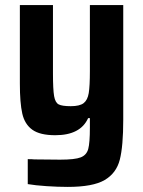

<svg xmlns="http://www.w3.org/2000/svg" viewBox="-20 -530 562 754"><path d="M89 193V95Q107 95 115 96L216 97Q274 97 297 88Q320 79 326.5 55Q333 31 333 -29V-66H326Q296 1 197 1Q137 1 107 -20.5Q77 -42 67.5 -84Q58 -126 58 -202V-510H188V-242Q188 -178 192.5 -152.5Q197 -127 210.5 -120Q224 -113 258 -113Q293 -113 308.5 -125Q324 -137 328.5 -164.5Q333 -192 333 -251V-510H464V-60Q464 44 450.5 97Q437 150 391 177Q345 204 246 204Q207 204 162.5 201Q118 198 89 193Z"/></svg>

Font: Saira Semi Condensed SemiBold
Style: Regular
Weight: 600
Width: 4
Designer: Hector Gatti with collaboration of the Omnibus-Type team
Foundry: Omnibus-Type
Version: Version 1.001; ttfautohint (v1.8)